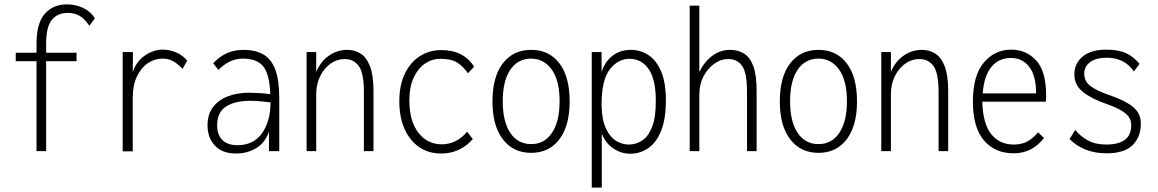

<svg xmlns="http://www.w3.org/2000/svg" viewBox="-20 -691 5296 878"><path d="M147 0V-411H52V-450H147V-492Q147 -584 184.5 -627.5Q222 -671 287 -671Q324 -671 358.5 -655.5Q393 -640 414 -608L389 -573Q366 -606 343.5 -619Q321 -632 289 -632Q243 -632 217 -600Q191 -568 191 -492V-450H330V-411H191V0Z M541 1V-453H588L587 -362Q604 -411 643 -437.5Q682 -464 724 -464Q755 -464 785 -451.5Q815 -439 836 -414L815 -376Q789 -403 768 -413Q747 -423 723 -423Q687 -423 656 -402Q625 -381 606 -341Q587 -301 587 -245V1Z M1060 11Q996 11 962.5 -25.5Q929 -62 929 -117Q929 -168 954 -201Q979 -234 1022 -250.5Q1065 -267 1119 -267Q1140 -267 1165.5 -265.5Q1191 -264 1216 -260Q1213 -350 1184.5 -386.5Q1156 -423 1091 -423Q1029 -423 979 -371L955 -402Q983 -432 1017 -447.5Q1051 -463 1093 -463Q1147 -463 1183.5 -442.5Q1220 -422 1238.5 -373.5Q1257 -325 1257 -242V0H1210V-89Q1192 -38 1151.5 -13.5Q1111 11 1060 11ZM973 -118Q973 -74 997 -50.5Q1021 -27 1066 -27Q1139 -27 1178 -81.5Q1217 -136 1217 -223Q1194 -226 1169 -228Q1144 -230 1125 -230Q1053 -230 1013 -203.5Q973 -177 973 -118Z M1382 0V-453H1426V-362Q1446 -410 1484 -436.5Q1522 -463 1568 -463Q1602 -463 1629 -446Q1656 -429 1672 -388Q1688 -347 1688 -274V0H1644V-272Q1644 -356 1621 -388.5Q1598 -421 1556 -421Q1521 -421 1491.5 -400Q1462 -379 1444 -342.5Q1426 -306 1426 -260V0Z M1997 11Q1939 11 1896 -19Q1853 -49 1829.5 -102.5Q1806 -156 1806 -228Q1806 -302 1831.5 -354.5Q1857 -407 1900.5 -434.5Q1944 -462 1998 -462Q2100 -462 2148 -386L2120 -356Q2095 -391 2068.5 -406.5Q2042 -422 1993 -422Q1956 -422 1924 -400.5Q1892 -379 1872 -336.5Q1852 -294 1852 -232Q1852 -138 1893 -84.5Q1934 -31 2001 -31Q2033 -31 2063.5 -46Q2094 -61 2116 -89L2142 -55Q2084 11 1997 11Z M2409 8Q2327 8 2279.5 -54Q2232 -116 2232 -227Q2232 -340 2279.5 -401.5Q2327 -463 2409 -463Q2491 -463 2538 -401.5Q2585 -340 2585 -227Q2585 -116 2538 -54Q2491 8 2409 8ZM2409 -32Q2470 -32 2504.5 -84Q2539 -136 2539 -228Q2539 -323 2503 -373Q2467 -423 2409 -423Q2348 -423 2313.5 -372Q2279 -321 2279 -228Q2279 -135 2313.5 -83.5Q2348 -32 2409 -32Z M2686 167V-453H2731V-361Q2745 -408 2780.5 -435.5Q2816 -463 2865 -463Q2908 -463 2944.5 -439.5Q2981 -416 3003 -365Q3025 -314 3025 -232Q3025 -145 3002.5 -91Q2980 -37 2943 -12.5Q2906 12 2862 12Q2821 12 2785 -12Q2749 -36 2732 -80V167ZM2855 -30Q2888 -30 2916 -48Q2944 -66 2961.5 -109.5Q2979 -153 2979 -229Q2979 -327 2947 -374Q2915 -421 2861 -422Q2807 -423 2769 -374.5Q2731 -326 2731 -213Q2732 -142 2751.5 -102Q2771 -62 2799 -46Q2827 -30 2855 -30Z M3134 0V-665H3178V-362Q3201 -409 3237.5 -436Q3274 -463 3319 -463Q3355 -463 3382.5 -446Q3410 -429 3425 -388Q3440 -347 3440 -274V0H3396V-272Q3396 -356 3374.5 -388.5Q3353 -421 3309 -421Q3277 -421 3247 -400Q3217 -379 3197.5 -342.5Q3178 -306 3178 -260V0Z M3723 8Q3641 8 3593.5 -54Q3546 -116 3546 -227Q3546 -340 3593.5 -401.5Q3641 -463 3723 -463Q3805 -463 3852 -401.5Q3899 -340 3899 -227Q3899 -116 3852 -54Q3805 8 3723 8ZM3723 -32Q3784 -32 3818.5 -84Q3853 -136 3853 -228Q3853 -323 3817 -373Q3781 -423 3723 -423Q3662 -423 3627.5 -372Q3593 -321 3593 -228Q3593 -135 3627.5 -83.5Q3662 -32 3723 -32Z M4010 0V-453H4054V-362Q4074 -410 4112 -436.5Q4150 -463 4196 -463Q4230 -463 4257 -446Q4284 -429 4300 -388Q4316 -347 4316 -274V0H4272V-272Q4272 -356 4249 -388.5Q4226 -421 4184 -421Q4149 -421 4119.5 -400Q4090 -379 4072 -342.5Q4054 -306 4054 -260V0Z M4615 10Q4529 10 4479 -49.5Q4429 -109 4429 -226Q4429 -346 4479 -405Q4529 -464 4604 -464Q4673 -464 4718.5 -414.5Q4764 -365 4764 -254Q4764 -246 4763.5 -240Q4763 -234 4763 -226H4472Q4475 -123 4513.5 -76.5Q4552 -30 4616 -30Q4653 -30 4679.5 -45Q4706 -60 4727 -86L4754 -60Q4729 -27 4694.5 -8.5Q4660 10 4615 10ZM4474 -264H4718Q4718 -345 4686.5 -385.5Q4655 -426 4603 -426Q4548 -426 4514 -385.5Q4480 -345 4474 -264Z M5036 10Q4936 9 4871 -55L4897 -97Q4920 -68 4954.5 -49Q4989 -30 5038 -30Q5153 -30 5153 -118Q5153 -152 5125 -174Q5097 -196 5039 -216Q4974 -238 4933.5 -269.5Q4893 -301 4893 -351Q4893 -401 4931 -432.5Q4969 -464 5039 -464Q5094 -464 5129 -448Q5164 -432 5191 -399L5165 -364Q5144 -396 5112.5 -411.5Q5081 -427 5042 -427Q4992 -427 4965 -407Q4938 -387 4938 -354Q4938 -320 4966 -298Q4994 -276 5059 -254Q5128 -230 5162.5 -201Q5197 -172 5197 -126Q5197 -64 5158.5 -26.5Q5120 11 5036 10Z"/></svg>

Font: Inconsolata SemiCondensed Light
Style: Regular
Weight: 300
Width: 4
Monospace: yes
Designer: Raph Levien, Cyreal, Brenton Simpson
Foundry: Raph Levien, Cyreal, Google
Version: Version 3.100; ttfautohint (v1.8.4.7-5d5b)